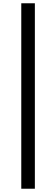

<svg xmlns="http://www.w3.org/2000/svg" viewBox="-20 -870 344 1173"><path d="M110 283H193V-850H110Z"/></svg>

Font: Noto Serif CJK JP Black
Style: Regular
Weight: 900
Designer: Ryoko NISHIZUKA 西塚涼子 (kana & ideographs); Frank Grießhammer (Latin, Greek & Cyrillic); Wenlong ZHANG 张文龙 (bopomofo); San
Foundry: Adobe Systems Incorporated
Version: Version 1.001;PS 1.001;hotconv 16.6.54;makeotf.lib2.5.65590